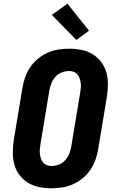

<svg xmlns="http://www.w3.org/2000/svg" viewBox="-20 -1005 640 1033"><path d="M257 8Q223 8 191 1.5Q159 -5 132 -21Q105 -37 85.5 -62.5Q66 -88 57.5 -119Q49 -150 49 -183.5Q49 -217 54 -251L101 -534Q106 -563 116 -591Q126 -619 143.5 -644.5Q161 -670 185 -689.5Q209 -709 237 -721.5Q265 -734 294 -738.5Q323 -743 352 -743Q386 -743 418.5 -736.5Q451 -730 477.5 -714Q504 -698 523.5 -672.5Q543 -647 552 -616Q561 -585 560.5 -551.5Q560 -518 555 -484L508 -201Q503 -172 493 -144Q483 -116 465.5 -90.5Q448 -65 424 -45.5Q400 -26 372 -13.5Q344 -1 315 3.5Q286 8 257 8ZM257 -112Q277 -112 297.5 -120Q318 -128 332 -144.5Q346 -161 353.5 -180.5Q361 -200 364 -220L411 -504Q413 -517 414.5 -530.5Q416 -544 414.5 -557Q413 -570 409 -582Q405 -594 397 -604Q389 -614 377 -618.5Q365 -623 352 -623Q332 -623 311.5 -615Q291 -607 277 -590.5Q263 -574 255.5 -554.5Q248 -535 245 -515L198 -231Q196 -218 194.5 -204.5Q193 -191 194.5 -178Q196 -165 200 -153Q204 -141 212 -131Q220 -121 232 -116.5Q244 -112 257 -112ZM391 -790 259 -925 343 -985 459 -840Z"/></svg>

Font: Iosevka Aile Heavy Oblique
Style: Regular
Weight: 900
Italic angle: -9°
Designer: Belleve Invis
Foundry: Belleve Invis
Version: Version 31.1.0; ttfautohint (v1.8.4)